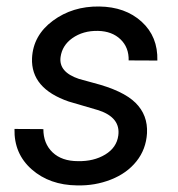

<svg xmlns="http://www.w3.org/2000/svg" viewBox="-20 -558 545 588"><path d="M342.3 -143.1Q349.6 -197.8 282.2 -220.2L190.4 -247.1Q74.2 -287.1 78.1 -379.9Q81.5 -449.7 141.8 -494.4Q202.1 -539.1 283.7 -538.1Q363.8 -537.1 413.8 -491.5Q463.9 -445.8 461.9 -372.6L374 -373Q375 -412.6 349.1 -437.5Q323.2 -462.4 280.3 -463.4Q234.4 -464.4 201.2 -440.9Q170.4 -418.9 165.5 -383.3Q159.2 -337.4 221.7 -316.4L266.1 -304.2Q356.9 -280.8 395 -243.2Q433.1 -205.6 430.2 -149.9Q427.2 -100.6 397.9 -64Q368.7 -27.3 319.8 -8.1Q271 11.2 215.8 9.8Q131.8 8.8 77.1 -39.3Q22.5 -87.4 24.4 -163.1L112.8 -162.6Q112.8 -118.2 141.1 -91.3Q169.4 -64.5 218.8 -64.5Q267.1 -63.5 302.2 -84.7Q337.4 -106 342.3 -143.1Z"/></svg>

Font: RobotoDraft
Style: Italic
Weight: 400
Italic angle: -12°
Version: Version 2.001101; 2014